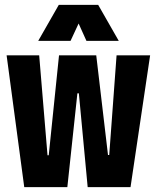

<svg xmlns="http://www.w3.org/2000/svg" viewBox="-20 -764 640 784"><path d="M136 -597 220 -744H381L465 -597H333L301 -668L268 -597ZM79 0 7 -538H140L174 -130H179L221 -538H373L421 -131H426L456 -538H593L513 0H338L302 -383H296L255 0Z"/></svg>

Font: Mona Sans Condensed ExtraBold
Style: Regular
Weight: 800
Width: 3
Designer: Deni Anggara
Foundry: GitHub
Version: Version 1.001;gftools[0.9.33]